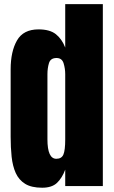

<svg xmlns="http://www.w3.org/2000/svg" viewBox="-20 -879 538 907"><path d="M179.2 7.8Q128.4 7.8 98.6 -10.7Q68.8 -29.3 54.2 -62Q39.6 -94.7 34.9 -138.7Q30.3 -182.6 30.3 -232.9V-551.3Q30.3 -635.7 60.3 -688Q90.3 -740.2 162.1 -740.2Q215.3 -740.2 243.9 -717.5Q272.5 -694.8 288.1 -654.3V-859.4H465.8V0H288.1V-77.6Q273.4 -38.1 249.3 -15.1Q225.1 7.8 179.2 7.8ZM246.1 -128.9Q271 -128.9 279.5 -148.9Q288.1 -168.9 288.1 -220.7V-528.8Q288.1 -554.7 280.5 -579.8Q272.9 -605 247.1 -605Q218.8 -605 211.4 -581.1Q204.1 -557.1 204.1 -528.8V-220.7Q204.1 -128.9 246.1 -128.9Z"/></svg>

Font: Anton SC
Style: Regular
Weight: 400
Designer: Vernon Adams
Foundry: Vernon Adams
Version: Version 2.116; ttfautohint (v1.8.4.7-5d5b)